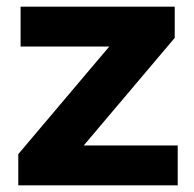

<svg xmlns="http://www.w3.org/2000/svg" viewBox="-20 -558 583 578"><path d="M35 0V-94L309 -418H42V-538H506V-444L232 -120H515V0Z"/></svg>

Font: Montserrat Z
Style: Bold
Weight: 700
Designer: Julieta Ulanovsky
Foundry: Julieta Ulanovsky
Version: Version 8.000